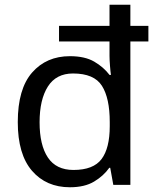

<svg xmlns="http://www.w3.org/2000/svg" viewBox="-20 -780 657 810"><path d="M275 10Q175 10 115 -59.5Q55 -129 55 -265Q55 -405 115.5 -474Q176 -543 275 -543Q338 -543 377.5 -520Q417 -497 442 -464H448Q446 -477 444 -502.5Q442 -528 442 -544V-605H229V-671H442V-760H530V-671H606V-605H530V0H458L445 -72H441Q417 -38 377 -14Q337 10 275 10ZM290 -63Q374 -63 408.5 -109Q443 -155 443 -248V-265Q443 -366 410 -418Q377 -470 288 -470Q217 -470 182 -415Q147 -360 147 -264Q147 -168 182 -115.5Q217 -63 290 -63Z"/></svg>

Font: Noto Sans Meroitic
Style: Regular
Weight: 400
Designer: Monotype Design Team
Foundry: Monotype Imaging Inc.
Version: Version 2.002; ttfautohint (v1.8.4.7-5d5b)